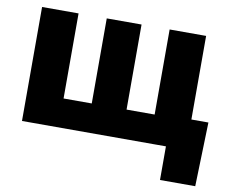

<svg xmlns="http://www.w3.org/2000/svg" viewBox="-76 -625 1048 878"><g transform="rotate(10 448.0 -186.0)"><path d="M50.8 -529.3H220.2V-134.3H351.1V-529.3H512.7V-134.3H643.1V-529.3H812.5V0H50.8ZM719.2 156.2V0H674.8V-141.1H891.6L882.8 156.2Z"/></g></svg>

Font: Inter 24pt ExtraBold
Style: Regular
Weight: 800
Designer: Rasmus Andersson
Foundry: rsms
Version: Version 4.001;git-66647c0bb